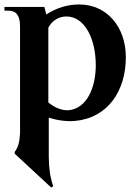

<svg xmlns="http://www.w3.org/2000/svg" viewBox="-20 -531 615 862"><path d="M199 174V-3C239 10 279 15 316 12C464 -1 545 -123 545 -274C545 -408 462 -511 335 -511C285 -511 233 -496 188 -466L179 -500H0V-483H18C53 -483 70 -461 70 -413V66C68 106 62 130 46 151V159L210 311L219 305C204 261 200 225 199 174ZM410 -238C410 -138 370 -43 287 -36C259 -35 229 -45 197 -71V-407C215 -440 245 -457 278 -457C361 -457 410 -356 410 -238Z"/></svg>

Font: Sinistre
Style: Bold
Weight: 700
Designer: Jules Durand
Foundry: Collletttivo
Version: Version 69.420;Glyphs 3.2 (3217)